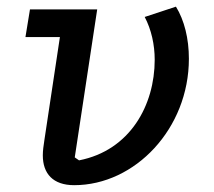

<svg xmlns="http://www.w3.org/2000/svg" viewBox="-20 -544 640 574"><path d="M69.6 -516 56.1 -433.2H159.1L112.6 -124.6C110.1 -108.3 108 -93.8 108 -79.5C108 -24.9 138.5 9.6 201.7 9.6C383.9 9.6 544.7 -159.8 544.7 -368.3C544.7 -428.3 531.2 -483.3 506 -524.1L412.6 -493.3C432.5 -455.6 442.5 -410.2 442.5 -365.4C442.5 -230.1 369.3 -94.5 216.3 -64.6L203.5 -73.5L270.6 -516Z"/></svg>

Font: Margiela Mono Italic Medium It
Style: Regular
Weight: 500
Designer: Mike Abbink, Paul van der Laan, Pieter van Rosmalen
Foundry: Bold Monday
Version: Version 2.003 2021